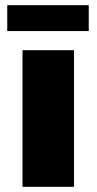

<svg xmlns="http://www.w3.org/2000/svg" viewBox="-20 -722 373 742"><path d="M67 -528H266V0H67ZM8 -702H323V-602H8Z"/></svg>

Font: Archivo Black
Style: Regular
Weight: 400
Designer: Hector Gatti
Foundry: Omnibus-Type
Version: Version 1.101; ttfautohint (v1.8)